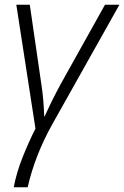

<svg xmlns="http://www.w3.org/2000/svg" viewBox="-20 -552 525 812"><path d="M38 240H97Q128 104 202 -28L485 -532H424L237 -197Q201 -131 169 -60H167Q166 -92 163 -128Q160 -164 155 -195L106 -532H49L130 -8Q102 47 76 112Q50 177 38 240Z"/></svg>

Font: Noto Sans UI Light
Style: Italic
Weight: 300
Italic angle: -12°
Designer: Monotype Design Team
Foundry: Monotype Imaging Inc.
Version: Version 1.901